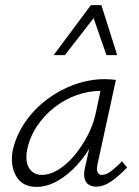

<svg xmlns="http://www.w3.org/2000/svg" viewBox="-20 -726 543 752"><path d="M123 6Q67 6 43 -36.5Q19 -79 30 -138Q43 -195 77.5 -246Q112 -297 162 -335Q212 -373 271 -394.5Q330 -416 390 -416Q404 -416 415 -415Q426 -414 434 -413L362 -83Q353 -41 380 -41Q396 -41 415.5 -56Q435 -71 458 -94L478 -70Q443 -34 414 -14.5Q385 5 357 5Q339 5 327 -3Q315 -11 311 -27.5Q307 -44 313 -70L352 -243L386 -277Q373 -222 346 -171.5Q319 -121 283 -81Q247 -41 205.5 -17.5Q164 6 123 6ZM143 -41Q176 -41 209.5 -62Q243 -83 272 -118Q301 -153 323 -195Q345 -237 354 -278L378 -391L406 -368Q400 -369 391 -369.5Q382 -370 374 -370Q326 -370 279 -353Q232 -336 192 -304.5Q152 -273 124 -230.5Q96 -188 86 -138Q78 -91 95 -66Q112 -41 143 -41ZM190 -510 336 -706H377L360 -672L234 -510ZM397 -510 341 -671 336 -706H377L439 -510Z"/></svg>

Font: Ysabeau Infant Light
Style: Italic
Weight: 300
Italic angle: -12°
Designer: Christian Thalmann (Catharsis Fonts)
Version: Version 2.001;gftools[0.9.30]; featfreeze: ss01,ss02,lnum